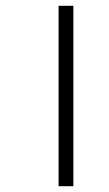

<svg xmlns="http://www.w3.org/2000/svg" viewBox="-20 -642 377 662"><path d="M182 -622H233V0H182Z"/></svg>

Font: Noto Sans ExtraCondensed Light
Style: Italic
Weight: 300
Width: 2
Italic angle: -12°
Designer: Monotype Design Team
Foundry: Monotype Imaging Inc.
Version: Version 2.013; ttfautohint (v1.8.4.7-5d5b)